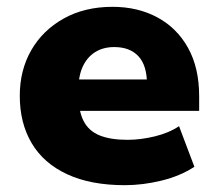

<svg xmlns="http://www.w3.org/2000/svg" viewBox="-20 -532 638 563"><path d="M346 11Q246 11 177 -21Q108 -53 73 -112Q38 -171 38 -251Q38 -326 71.5 -384.5Q105 -443 166.5 -477.5Q228 -512 310 -512Q384 -512 441.5 -481Q499 -450 531.5 -391.5Q564 -333 564 -250V-207H189V-299H423L411 -285Q411 -340 386 -367Q361 -394 315 -394Q283 -394 259.5 -379.5Q236 -365 223 -337.5Q210 -310 210 -270V-255Q210 -207 225 -177.5Q240 -148 272 -135Q304 -122 354 -122Q392 -122 433.5 -132Q475 -142 505 -162L550 -43Q509 -16 454 -2.5Q399 11 346 11Z"/></svg>

Font: Nunito Sans 9pt Black
Style: Regular
Weight: 900
Version: Version 3.101;gftools[0.9.27]